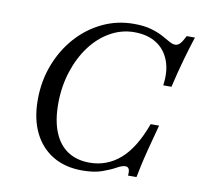

<svg xmlns="http://www.w3.org/2000/svg" viewBox="-70 -657 785 743"><g transform="rotate(10 322.5 -285.0)"><path d="M298.4 11.3Q231.5 11.3 183.1 -17.7Q134.7 -46.8 108.5 -100.4Q82.3 -154 82.3 -228.2Q82.3 -302.4 106.9 -366.5Q131.5 -430.6 174.6 -479Q217.7 -527.4 275 -554.8Q332.3 -582.3 398.4 -582.3Q437.9 -582.3 465.3 -574.6Q492.7 -566.9 512.1 -556.5Q531.5 -546 544.8 -538.3Q558.1 -530.6 568.5 -530.6Q579 -530.6 587.5 -539.5Q596 -548.4 607.3 -571H639.5Q625.8 -529 611.7 -479.4Q597.6 -429.8 583.1 -367.7H550.8Q558.9 -424.2 543.1 -465.3Q527.4 -506.5 492.3 -528.6Q457.3 -550.8 405.6 -550.8Q355.6 -550.8 311.3 -525.8Q266.9 -500.8 233.9 -456.5Q200.8 -412.1 181.9 -353.2Q162.9 -294.4 162.9 -226.6Q162.9 -161.3 181.5 -115.7Q200 -70.2 235.5 -46.8Q271 -23.4 321.8 -23.4Q389.5 -23.4 441.5 -68.5Q493.5 -113.7 529 -211.3H562.1Q546.8 -154.8 536.7 -115.7Q526.6 -76.6 520.6 -49.2Q514.5 -21.8 510.5 0H477.4Q479 -18.5 475 -26.2Q471 -33.9 461.3 -33.9Q448.4 -33.9 428.2 -22.6Q408.1 -11.3 376.6 0Q345.2 11.3 298.4 11.3Z"/></g></svg>

Font: Playfair 5pt SemiExpanded Light 12pt
Style: Italic
Weight: 300
Italic angle: -15.6°
Version: Version 2.000;gftools[0.9.28]